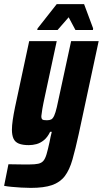

<svg xmlns="http://www.w3.org/2000/svg" viewBox="-51 -710 500 934"><path d="M99 204Q76 204 52 202.5Q28 201 6 199Q-16 197 -31 194L-10 89Q7 89 24 89.5Q41 90 58.5 90Q76 90 92 90Q119 90 135 86.5Q151 83 160 72.5Q169 62 175.5 40Q182 18 190 -19Q192 -31 195 -44Q198 -57 201 -69H193Q180 -42 162.5 -28Q145 -14 126.5 -9Q108 -4 89 -4Q59 -4 40.5 -11.5Q22 -19 14.5 -36Q7 -53 7 -79Q7 -99 11 -126.5Q15 -154 22 -188L91 -510H225L168 -245Q159 -204 155 -180.5Q151 -157 150 -145Q150 -135 153 -131Q156 -127 162 -126Q168 -125 177 -125Q190 -125 198 -129Q206 -133 212.5 -147Q219 -161 225.5 -189Q232 -217 242 -265L295 -510H429L332 -58Q316 15 301.5 66Q287 117 264 147Q241 177 202 190.5Q163 204 99 204ZM130 -564 132 -572 225 -690H358L402 -572L401 -564H316L283 -626L229 -564Z"/></svg>

Font: Saira Condensed ExtraBold
Style: Italic
Weight: 800
Width: 3
Italic angle: -12°
Designer: Hector Gatti with collaboration of the Omnibus-Type team
Foundry: Omnibus-Type
Version: Version 1.101